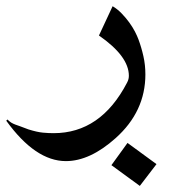

<svg xmlns="http://www.w3.org/2000/svg" viewBox="-118 -341 626 624"><path d="M336.4 263.2 244.1 195.8 296.4 123.5 390.6 192.4ZM354.5 -99.1Q354.5 21.5 257.8 107.9Q174.3 182.6 96.2 182.6Q-2.9 182.6 -97.7 51.3L-93.8 47.4Q-86.9 54.2 -81.3 57.6Q-75.7 61 -68.6 63.7Q-61.5 66.4 -51.5 69.8Q-41.5 73.2 -25.4 79.6Q2.9 88.4 21.5 90.1Q40 91.8 56.2 91.8Q209.5 91.8 294.9 -72.3Q298.3 -78.6 299.6 -84.2Q300.8 -89.8 300.8 -94.7Q300.8 -158.2 203.6 -225.6L248 -320.8Q263.7 -311.5 277.3 -297.4Q291 -283.2 302 -268.1Q313 -252.9 320.6 -238.3Q328.1 -223.6 332 -212.9Q341.8 -186.5 348.1 -158.2Q354.5 -129.9 354.5 -99.1Z"/></svg>

Font: XB Khoramshahr
Style: Regular
Weight: 400
Designer: Behnam
Foundry: Irmug
Version: Version 8.005 2009